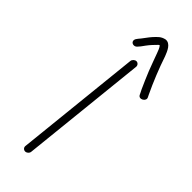

<svg xmlns="http://www.w3.org/2000/svg" viewBox="-275 -815 913 913"><g transform="rotate(45 181.0 -358.5)"><path d="M154.6 -664C163.5 -673.5 167 -678.4 178.8 -695C192.2 -713.3 206.1 -727.1 219.7 -741C221.1 -742.3 222.9 -743.3 225 -744C233 -735 238.4 -719.9 242.3 -709C248.5 -692 248.5 -692 257.9 -666.5C268.4 -637.6 282 -602.1 293.5 -577C302.8 -558.3 309 -539.3 318.7 -522L324.5 -510C334.8 -487.7 372.3 -509.1 359.6 -530L353.8 -542C327.8 -596.4 300.3 -663.9 280 -725C270.7 -748.6 256.3 -786.8 225.1 -783C200.2 -777.6 189.8 -764.3 173.3 -747C161.7 -734.8 141.5 -704.5 130.6 -693C126.1 -687.2 120.3 -680.4 120.4 -672C120.8 -655.4 143.4 -650.3 154.6 -664ZM179.1 -592 112.1 47C111 57.3 119.4 66 129.6 66C139.7 66 150 57.3 151.1 47L218.1 -592C219.1 -602.3 210.8 -612 200.6 -612C190.5 -612 180.1 -602.3 179.1 -592Z"/></g></svg>

Font: Just Breathe
Style: Obl2
Weight: 400
Foundry: Cannot Into Space Fonts
Version: Version 0.72